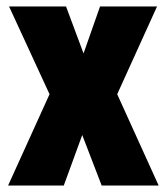

<svg xmlns="http://www.w3.org/2000/svg" viewBox="-20 -573 515 593"><path d="M133 -282 5 0H177L234 -156L294 0H470L342 -282L465 -553H289L238 -408L184 -553H8Z"/></svg>

Font: Noto Sans Thai ExtCond Blk
Style: Regular
Weight: 900
Width: 2
Designer: Monotype Design Team
Foundry: Monotype Imaging Inc.
Version: Version 2.002